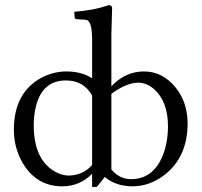

<svg xmlns="http://www.w3.org/2000/svg" viewBox="-20 -718 789 750"><path d="M339.8 -345.2Q306.2 -403.8 237.8 -403.8Q139.2 -403.8 117.2 -288.1Q111.8 -259.8 111.8 -229Q111.8 -96.2 193.4 -48.3Q221.7 -32.2 249 -32.2Q303.7 -33.2 339.8 -73.2ZM415 -56.2Q446.3 -18.6 491.2 -18.1Q578.1 -18.1 615.7 -110.4Q635.7 -160.2 636.2 -224.1Q636.2 -321.8 581.5 -370.1Q553.2 -394.5 521 -395Q481.9 -395 435.1 -365.2Q424.3 -358.4 415 -351.1ZM339.8 -563Q339.8 -633.8 318.4 -640.1Q314 -641.1 310.1 -641.1L277.8 -643.1Q272.9 -644.5 272 -647.9L270 -671.9Q345.7 -677.7 399.9 -696.3Q402.8 -697.3 404.8 -698.2Q417 -696.8 418 -688Q418 -686 415 -583V-380.9Q469.2 -438.5 542 -439Q615.7 -439 667 -375Q712.4 -317.4 712.9 -236.8Q712.9 -103.5 620.6 -33.2Q563.5 9.8 497.1 9.8Q431.6 9.3 389.2 -26.9Q385.7 -22.9 378.9 -13.7Q364.7 4.9 357.9 12.2H339.8V-39.1Q291.5 9.8 223.1 9.8Q122.1 9.8 67.9 -82.5Q34.2 -141.6 34.2 -210.9Q34.2 -355.5 140.6 -413.6Q188 -439 240.2 -439Q299.8 -438.5 339.8 -412.1Z"/></svg>

Font: Linux Biolinum Capitals O
Style: Small Caps
Weight: 400
Designer: Philipp H. Poll
Foundry: Philipp H. Poll
Version: Version 1.0.4